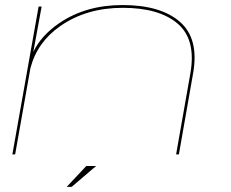

<svg xmlns="http://www.w3.org/2000/svg" viewBox="-20 -612 916 761"><path d="M29 0 133 -586H145L112 -406Q143 -471.5 216 -521Q321 -592 465.5 -592Q616.5 -592 693 -525.5Q769.5 -459 745.5 -322L689 0H678L734.5 -321Q758 -454.5 684.8 -517.8Q611.5 -581 466.5 -581Q323.5 -581 220 -509.5Q127.5 -445.5 100.5 -341.5L40 0ZM244.4 128.7 321.9 45.9H361L263.9 128.7Z"/></svg>

Font: Anybody UltraExpanded Thin
Style: Italic
Weight: 100
Width: 9
Italic angle: -10°
Designer: Tyler Finck
Foundry: Etcetera Type Company
Version: Version 1.010; ttfautohint (v1.8.3) -l 8 -r 50 -G 200 -x 14 